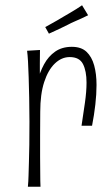

<svg xmlns="http://www.w3.org/2000/svg" viewBox="-20 -710 405 730"><path d="M290 -232Q297 -278 303 -320Q309 -362 309 -396Q309 -440 295.5 -466.5Q282 -493 245 -493Q214 -493 188.5 -468.5Q163 -444 148 -398Q133 -352 133 -285L104 -248Q105 -282 108.5 -321Q112 -360 121.5 -397.5Q131 -435 147.5 -465.5Q164 -496 190 -514Q216 -532 253 -532Q289 -532 309 -513Q329 -494 338 -461.5Q347 -429 347 -387Q347 -352 342.5 -312.5Q338 -273 330 -232ZM86 0Q88 -20 88.5 -42.5Q89 -65 90 -94Q91 -123 91.5 -160Q92 -197 92 -247Q92 -296 91 -338.5Q90 -381 89 -416Q88 -451 86.5 -476.5Q85 -502 83 -517L132 -520Q132 -501 131.5 -469.5Q131 -438 131.5 -392.5Q132 -347 133 -285Q133 -236 132.5 -193Q132 -150 132.5 -113.5Q133 -77 133 -48.5Q133 -20 134 0ZM166 -582 152 -607Q162 -613 173.5 -619Q185 -625 197.5 -632.5Q210 -640 222 -647Q234 -654 246 -661Q258 -668 270 -675.5Q282 -683 292 -690L315 -652Q303 -646 290 -640Q277 -634 264 -628.5Q251 -623 238 -616Q226 -610 213.5 -604Q201 -598 189 -592.5Q177 -587 166 -582Z"/></svg>

Font: Truculenta ExtraLight
Style: Regular
Weight: 250
Version: Version 1.002